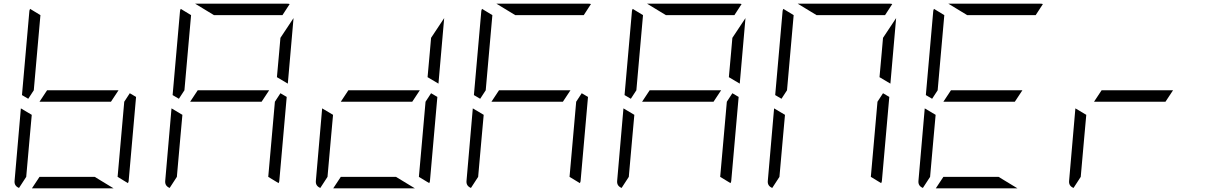

<svg xmlns="http://www.w3.org/2000/svg" viewBox="-20 -1020 6568 1040"><path d="M581 -469H405H194L235 -531H411H622ZM163 -531 133 -485 99 -505 139 -959Q139 -964 143 -972L199 -938L181 -735ZM493 -62 595 0H364H153L194 -62H370ZM683 -515 717 -495 677 -41Q677 -36 673 -28L617 -62L635 -265L653 -469ZM83 -2Q56 -13 59 -41L93 -433L152 -398L140 -265L122 -62Z M1397 -469H1221H1010L1051 -531H1227H1438ZM979 -531 949 -485 915 -505 955 -959Q955 -964 959 -972L1015 -938L997 -735ZM1499 -515 1533 -495 1493 -41Q1493 -36 1489 -28L1433 -62L1451 -265L1469 -469ZM899 -2Q872 -13 875 -41L909 -433L968 -398L956 -265L938 -62ZM1139 -938 1037 -1000H1268H1536Q1545 -1000 1549 -998L1510 -938H1262ZM1499 -815 1570 -922 1539 -567 1480 -602 1492 -735Z M2213 -469H2037H1826L1867 -531H2043H2254ZM2125 -62 2227 0H1996H1785L1826 -62H2002ZM2315 -515 2349 -495 2309 -41Q2309 -36 2305 -28L2249 -62L2267 -265L2285 -469ZM1715 -2Q1688 -13 1691 -41L1725 -433L1784 -398L1772 -265L1754 -62ZM2315 -815 2386 -922 2355 -567 2296 -602 2308 -735Z M3029 -469H2853H2642L2683 -531H2859H3070ZM2611 -531 2581 -485 2547 -505 2587 -959Q2587 -964 2591 -972L2647 -938L2629 -735ZM3131 -515 3165 -495 3125 -41Q3125 -36 3121 -28L3065 -62L3083 -265L3101 -469ZM2531 -2Q2504 -13 2507 -41L2541 -433L2600 -398L2588 -265L2570 -62ZM2771 -938 2669 -1000H2900H3168Q3177 -1000 3181 -998L3142 -938H2894Z M3845 -469H3669H3458L3499 -531H3675H3886ZM3427 -531 3397 -485 3363 -505 3403 -959Q3403 -964 3407 -972L3463 -938L3445 -735ZM3947 -515 3981 -495 3941 -41Q3941 -36 3937 -28L3881 -62L3899 -265L3917 -469ZM3347 -2Q3320 -13 3323 -41L3357 -433L3416 -398L3404 -265L3386 -62ZM3587 -938 3485 -1000H3716H3984Q3993 -1000 3997 -998L3958 -938H3710ZM3947 -815 4018 -922 3987 -567 3928 -602 3940 -735Z M4243 -531 4213 -485 4179 -505 4219 -959Q4219 -964 4223 -972L4279 -938L4261 -735ZM4763 -515 4797 -495 4757 -41Q4757 -36 4753 -28L4697 -62L4715 -265L4733 -469ZM4163 -2Q4136 -13 4139 -41L4173 -433L4232 -398L4220 -265L4202 -62ZM4403 -938 4301 -1000H4532H4800Q4809 -1000 4813 -998L4774 -938H4526ZM4763 -815 4834 -922 4803 -567 4744 -602 4756 -735Z M5477 -469H5301H5090L5131 -531H5307H5518ZM5059 -531 5029 -485 4995 -505 5035 -959Q5035 -964 5039 -972L5095 -938L5077 -735ZM5389 -62 5491 0H5260H5049L5090 -62H5266ZM4979 -2Q4952 -13 4955 -41L4989 -433L5048 -398L5036 -265L5018 -62ZM5219 -938 5117 -1000H5348H5616Q5625 -1000 5629 -998L5590 -938H5342Z M6293 -469H6117H5906L5947 -531H6123H6334ZM5795 -2Q5768 -13 5771 -41L5805 -433L5864 -398L5852 -265L5834 -62Z"/></svg>

Font: DSEG7 Modern Mini
Style: Light Italic
Weight: 300
Italic angle: -5°
Designer: Keshikan(Twitter:@keshinomi_88pro)
Version: Version 0.46